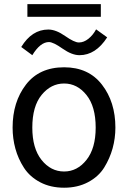

<svg xmlns="http://www.w3.org/2000/svg" viewBox="-20 -876 608 914"><path d="M81.1 -652.3Q131.8 -735.4 210 -735.4Q246.1 -735.4 290 -704.6Q334 -673.8 355.5 -673.8Q378.9 -673.8 400.9 -691.4Q422.9 -709 437.5 -736.3L490.2 -698.2Q435.5 -613.3 358.4 -613.3Q322.3 -613.3 277.8 -644.5Q233.4 -675.8 212.9 -675.8Q171.9 -675.8 133.8 -613.3ZM110.4 -795.9V-856.4H460V-795.9ZM133.8 -268.6Q133.8 -169.9 177.7 -114.7Q221.7 -59.6 285.2 -59.6Q347.7 -59.6 391.6 -114.7Q435.5 -169.9 435.5 -268.6Q435.5 -369.1 391.6 -423.8Q347.7 -478.5 285.2 -478.5Q222.7 -478.5 178.2 -424.3Q133.8 -370.1 133.8 -268.6ZM40 -268.6Q40 -390.6 103.5 -473.1Q167 -555.7 285.2 -555.7Q401.4 -555.7 465.3 -473.1Q529.3 -390.6 529.3 -268.6Q529.3 -217.8 516.1 -169.9Q502.9 -122.1 476.1 -78.6Q449.2 -35.2 399.4 -8.8Q349.6 17.6 285.2 17.6Q220.7 17.6 171.4 -8.3Q122.1 -34.2 94.2 -77.1Q66.4 -120.1 53.2 -168.5Q40 -216.8 40 -268.6Z"/></svg>

Font: Gothic A1 Medium
Style: Regular
Weight: 500
Designer: HanYang I&C Co.,Ltd.
Foundry: HanYang I&C Co.,Ltd.
Version: Version 2.50